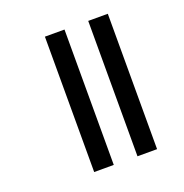

<svg xmlns="http://www.w3.org/2000/svg" viewBox="-115 -726 796 829"><g transform="rotate(-20 283.0 -311.0)"><path d="M378 0H468V-622H378ZM179 0H269V-622H179Z"/></g></svg>

Font: Noto Sans Gurmukhi UI Condensed Medium
Style: Regular
Weight: 500
Width: 3
Designer: Jelle Bosma - Monotype Design Team
Foundry: Monotype Imaging Inc.
Version: Version 2.004